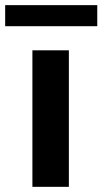

<svg xmlns="http://www.w3.org/2000/svg" viewBox="-60 -723 396 743"><path d="M206.5 0H65.4V-528.3H206.5ZM316.4 -621.6H-40V-703.1H316.4Z"/></svg>

Font: RobotoInd
Style: Bold
Weight: 700
Designer: Google
Version: Version 2.001150; 2014